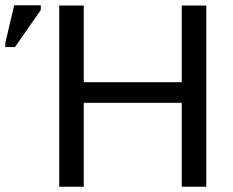

<svg xmlns="http://www.w3.org/2000/svg" viewBox="-27 -709 885 729"><path d="M663.1 0V-318.8H291V0H197.8V-688H291V-397H663.1V-688H756.3V0ZM-6.8 -530.3V-546.4L26.9 -689H127.9V-670.9L29.8 -530.3Z"/></svg>

Font: Liberation Sans
Style: Regular
Weight: 400
Designer: Steve Matteson
Foundry: Ascender Corporation
Version: Version 2.00.1